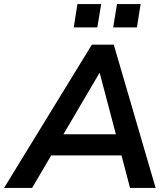

<svg xmlns="http://www.w3.org/2000/svg" viewBox="-55 -925 829 945"><path d="M-35 0 397 -705H505L711 0H585L535 -191L576 -160H161L214 -189L103 0ZM434 -565 243 -240 222 -264H550L522 -239L436 -565ZM502 -790 521 -905H637L619 -790ZM308 -790 326 -905H443L424 -790Z"/></svg>

Font: Nunito Sans 11pt
Style: Bold Italic
Weight: 700
Italic angle: -9°
Version: Version 3.101;gftools[0.9.27]